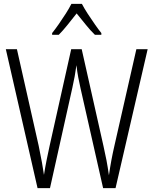

<svg xmlns="http://www.w3.org/2000/svg" viewBox="-20 -967 788 987"><path d="M739 -714 574 0H510L394 -513Q388 -540 382.5 -568Q377 -596 373 -632Q369 -603 364 -575Q359 -547 352 -516L237 0H173L10 -714H67L179 -217Q199 -120 206 -68Q212 -106 220 -146Q228 -186 235 -217L346 -714H400L512 -216Q521 -177 527.5 -142.5Q534 -108 540 -66Q551 -144 568 -217L681 -714ZM401 -947Q413 -924 431.5 -895.5Q450 -867 469 -840Q488 -813 501 -797V-788H468Q445 -810 421 -840Q397 -870 374 -898Q352 -870 327.5 -839.5Q303 -809 282 -788H248V-797Q264 -817 282.5 -843.5Q301 -870 318.5 -897.5Q336 -925 347 -947Z"/></svg>

Font: Noto Sans Telugu Condensed Light
Style: Regular
Weight: 300
Width: 3
Designer: Jelle Bosma - Monotype Design Team
Foundry: Monotype Imaging Inc.
Version: Version 2.005; ttfautohint (v1.8.4.7-5d5b)